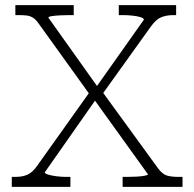

<svg xmlns="http://www.w3.org/2000/svg" viewBox="-20 -730 759 750"><path d="M40 -671V-710H268V-671H251Q233 -671 214 -670Q195 -669 182 -667Q169 -665 169 -661L364 -387L373 -381L597 -73Q614 -50 631.5 -44.5Q649 -39 677 -39H693V0H459V-39H476Q494 -39 513 -40Q532 -41 545 -43.5Q558 -46 558 -49L343 -348L336 -353L131 -638Q120 -654 108.5 -661Q97 -668 83.5 -669.5Q70 -671 51 -671ZM26 0V-39H41Q68 -39 88 -48Q108 -57 127 -85L337 -380L359 -348L155 -57Q155 -52 168 -48Q181 -44 200.5 -41.5Q220 -39 238 -39H255V0ZM377 -358 351 -383 542 -653Q542 -659 529 -663Q516 -667 497 -669Q478 -671 459 -671H444V-710H668V-671H658Q630 -671 609.5 -662.5Q589 -654 569 -626Z"/></svg>

Font: Roboto Serif Thin
Style: Regular
Weight: 250
Designer: Greg Gazdowicz
Foundry: Commercial Type
Version: Version 1.004